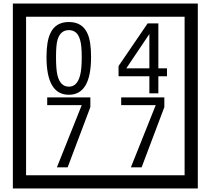

<svg xmlns="http://www.w3.org/2000/svg" viewBox="-20 -980 1195 1090"><path d="M1103 90H53V-960H1103ZM1028 15V-885H128V15ZM497 -656Q497 -442 371 -442Q244 -442 244 -656Q244 -744 265 -789Q294 -855 371 -855Q448 -855 477 -789Q497 -745 497 -656ZM444 -656Q444 -723 435 -752Q420 -809 371 -809Q322 -809 306 -752Q298 -723 298 -656Q298 -587 306 -553Q322 -488 371 -488Q419 -488 435 -554Q444 -587 444 -656ZM928 -547H879V-450H828V-547H653V-605L818 -847H879V-592H928ZM828 -592V-787L697 -592ZM493 -372 364 -30H303L444 -383H248V-427H493ZM913 -372 784 -30H723L864 -383H668V-427H913Z"/></svg>

Font: Unicode BMP Fallback SIL
Style: Regular
Weight: 400
Foundry: NRSI, SIL International
Version: Version 5.1 Based on Unicode 5.1